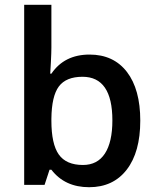

<svg xmlns="http://www.w3.org/2000/svg" viewBox="-20 -780 663 810"><path d="M357.9 -549.8Q459 -549.8 515.4 -476.6Q571.8 -403.3 571.8 -271Q571.8 -138.2 514.6 -64.2Q457.5 9.8 356 9.8Q253.4 9.8 196.8 -64H189L168 0H82V-759.8H196.8V-579.1Q196.8 -559.1 194.8 -519.5Q192.9 -480 191.9 -469.2H196.8Q251.5 -549.8 357.9 -549.8ZM328.1 -456.1Q258.8 -456.1 228.3 -415.3Q197.8 -374.5 196.8 -278.8V-271Q196.8 -172.4 228 -128.2Q259.3 -84 330.1 -84Q391.1 -84 422.6 -132.3Q454.1 -180.7 454.1 -272Q454.1 -456.1 328.1 -456.1Z"/></svg>

Font: Open Sans Semibold
Style: Regular
Weight: 600
Foundry: Ascender Corporation
Version: Version 1.10; ttfautohint (v1.5.65-e2d9)